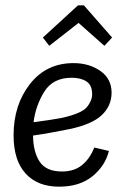

<svg xmlns="http://www.w3.org/2000/svg" viewBox="-20 -691 477 721"><path d="M295 -671 401 -550 372 -519 275 -605 165 -519 141 -550 273 -671ZM213 -47Q259 -47 288.5 -71.5Q318 -96 334 -137L389 -124Q375 -68 327 -29Q279 10 202 10Q121 10 76 -39.5Q31 -89 31 -183Q31 -297 92.5 -375.5Q154 -454 256 -454Q315 -454 357 -424.5Q399 -395 399 -343Q399 -294 362.5 -259Q326 -224 240 -206Q209 -200 174.5 -193.5Q140 -187 104 -182Q105 -119 129.5 -83Q154 -47 213 -47ZM211 -248Q287 -265 306.5 -289Q326 -313 326 -337Q326 -371 305 -385Q284 -399 249 -399Q179 -399 146.5 -347Q114 -295 106 -232Q174 -241 211 -248Z"/></svg>

Font: Zilla Slab
Style: Italic
Weight: 400
Italic angle: -6°
Designer: Typotheque.com
Foundry: Typotheque type foundry
Version: Version 1.1; 2017; ttfautohint (v1.6)